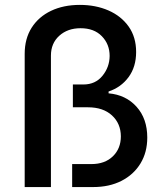

<svg xmlns="http://www.w3.org/2000/svg" viewBox="-20 -757 667 777"><path d="M356.9 0H272V-93H349.8Q404.5 -93 436.8 -124.5Q469.1 -155.9 469.1 -205.3Q468.8 -257.1 433.1 -290Q397.4 -322.8 335.9 -322.8H274.9V-415.1H317.5Q366.1 -415.1 394.7 -450.3Q423.3 -485.4 423.7 -530.5Q423.7 -578.1 392.2 -610.4Q360.8 -642.8 306.1 -642.8Q253.6 -642.8 219.8 -612.2Q186.1 -581.7 186.1 -532V0H79.9V-539.1Q79.9 -600.5 108.1 -644.9Q136.4 -689.3 186.6 -713.2Q236.9 -737.2 303.3 -737.2Q367.2 -737.2 418.9 -714.7Q470.5 -692.1 500.7 -649.5Q530.9 -606.9 530.9 -546.5Q530.9 -486.5 500.4 -445Q469.8 -403.4 419.4 -386.7V-379.3Q489.3 -373.2 532.7 -324.9Q576 -276.6 576 -200.3Q576 -140.6 548.5 -95.5Q521 -50.4 471.8 -25.2Q422.6 0 356.9 0Z"/></svg>

Font: Linik Sans Medium
Style: Regular
Weight: 500
Designer: Rasmus Andersson (font), Cristiano Sobral (main changes)
Foundry: rsms
Version: Version 3.018;June 1, 2022;FontCreator 14.0.0.2814 64-bit; t